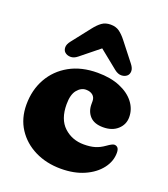

<svg xmlns="http://www.w3.org/2000/svg" viewBox="-138 -842 835 954"><g transform="rotate(20 279.0 -365.0)"><path d="M526.5 -342.5Q526.5 -304 497.8 -277.8Q469 -251.5 421 -251.5Q374.5 -251.5 351.2 -276.2Q328 -301 328 -339.5V-355.5Q328 -375.5 314.5 -386.8Q301 -398 279 -398Q252.5 -398 232.2 -373.2Q212 -348.5 212 -297.5Q212 -218 255 -178.2Q298 -138.5 360 -138.5Q394 -138.5 418.5 -145.8Q443 -153 467.5 -170.5Q494.5 -190 505 -189.5Q516.5 -189 523 -181Q529.5 -173 529.5 -155Q529.5 -110.5 499.8 -71.8Q470 -33 417 -9.5Q364 14 294 14Q217.5 14 156.5 -16.2Q95.5 -46.5 60.2 -100.8Q25 -155 25 -227.5Q25 -305 59.2 -366Q93.5 -427 156.2 -462Q219 -497 304.5 -497Q373 -497 422.8 -476.2Q472.5 -455.5 499.5 -420.5Q526.5 -385.5 526.5 -342.5ZM185.5 -539.5Q167 -524.5 148.8 -525Q130.5 -525.5 119 -536Q109.5 -544.5 109 -560.5Q108.5 -576.5 123.5 -595.5L199.5 -692.5Q218.5 -717 237.2 -730.5Q256 -744 283.5 -744Q311 -744 329.8 -730.5Q348.5 -717 367.5 -692.5L443.5 -595.5Q458.5 -576.5 458 -560.5Q457.5 -544.5 448 -536Q436.5 -525.5 418.5 -525Q400.5 -524.5 381.5 -539.5L283.5 -618.5Z"/></g></svg>

Font: Fraunces 9pt S100 Black
Style: Regular
Weight: 900
Version: Version 1.000; ttfautohint (v1.8.3)